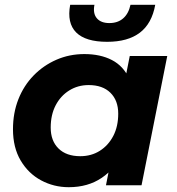

<svg xmlns="http://www.w3.org/2000/svg" viewBox="-20 -771 737 799"><path d="M266 8Q204 8 151 -20.5Q98 -49 66 -103Q34 -157 34 -233Q34 -301 56.5 -358Q79 -415 120 -457Q161 -499 215 -522.5Q269 -546 331 -546Q398 -546 446 -521Q494 -496 517.5 -443.5Q541 -391 534 -308Q529 -213 495 -141.5Q461 -70 403.5 -31Q346 8 266 8ZM314 -121Q360 -121 395.5 -143.5Q431 -166 451.5 -205.5Q472 -245 472 -298Q472 -353 439.5 -385Q407 -417 349 -417Q304 -417 268 -394.5Q232 -372 211.5 -332.5Q191 -293 191 -240Q191 -185 223.5 -153Q256 -121 314 -121ZM421 0 442 -107 477 -267 498 -427 520 -538H676L569 0ZM426 -597Q336 -597 297 -636Q258 -675 272 -751H373Q366 -715 383 -695Q400 -675 435 -675Q470 -675 492.5 -694.5Q515 -714 523 -751H626Q612 -673 562 -635Q512 -597 426 -597Z"/></svg>

Font: MOST Montserrat
Style: Bold Italic
Weight: 700
Italic angle: -11.3°
Designer: Julieta Ulanovsky
Foundry: Julieta Ulanovsky
Version: Version 8.000;March 11, 2024;FontCreator 15.0.0.2926 64-bit